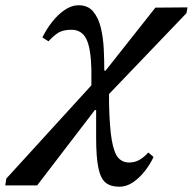

<svg xmlns="http://www.w3.org/2000/svg" viewBox="-153 -498 732 729"><path d="M300 211Q267 211 248 195.5Q229 180 220.5 139.5Q212 99 212 23V-80H207L-12 206H-133L-129 180L194 -174V-234Q192 -316 174.5 -350.5Q157 -385 118 -385Q84 -385 65 -371.5Q46 -358 31 -341L8 -356Q22 -385 43.5 -413Q65 -441 91.5 -459.5Q118 -478 146 -478Q181 -478 201 -454Q221 -430 230 -392Q239 -354 241 -311Q243 -268 243 -230H248L437 -469L559 -470L555 -448L261 -141V-106Q263 -14 271.5 34.5Q280 83 296 101Q312 119 337 119Q358 119 375.5 109.5Q393 100 410 81L430 98Q417 126 396.5 152Q376 178 351.5 194.5Q327 211 300 211Z"/></svg>

Font: STIX Two Text SemiBold
Style: Italic
Weight: 600
Italic angle: -12°
Designer: Ross Mills, John Hudson & Paul Hanslow, Tiro Typeworks Ltd; with prior portions MicroPress Inc. and Coen Hoffman, Elsevi
Foundry: Tiro Typeworks Ltd
Version: Version 2.13 b171